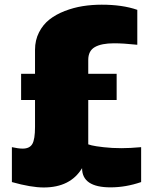

<svg xmlns="http://www.w3.org/2000/svg" viewBox="-20 -806 667 835"><path d="M363.8 -178.2 378.9 -173.8Q394.5 -169.9 430.7 -165.8Q466.8 -161.6 508.3 -161.6Q545.4 -161.6 593.8 -166V-14.2Q526.9 8.8 460.9 8.8Q336.9 8.8 336.9 -74.7Q286.1 9.3 169.9 9.3Q115.2 9.3 31.7 -14.2V-166Q60.1 -159.7 78.6 -159.7Q108.9 -159.7 120.6 -179.9Q132.3 -200.2 132.3 -253.9V-371.1H71.8V-484.9H132.3V-589.4Q132.3 -631.3 149.7 -665.3Q167 -699.2 195.1 -721.2Q223.1 -743.2 261.5 -758.1Q299.8 -772.9 339.8 -779.3Q379.9 -785.6 422.4 -785.6Q512.7 -785.6 577.1 -763.2V-611.3Q517.6 -617.7 475.6 -617.7Q421.4 -617.7 392.6 -601.3Q363.8 -585 363.8 -545.4V-484.9H487.3V-371.1H363.8V-253.4Z"/></svg>

Font: Bevan
Style: Regular
Weight: 400
Foundry: vernon adams
Version: Version 1.000